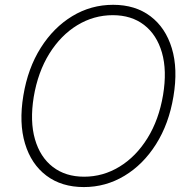

<svg xmlns="http://www.w3.org/2000/svg" viewBox="-20 -757 776 787"><path d="M323.7 9.8Q232.4 9.8 170.2 -37.1Q107.9 -84 82.5 -168.5Q57.1 -252.9 75.7 -365.2Q94.2 -477.5 147 -561Q199.7 -644.5 276.4 -690.9Q353 -737.3 443.8 -737.3Q534.7 -737.3 596.7 -690.4Q658.7 -643.6 684.3 -559.1Q710 -474.6 690.9 -361.3Q672.4 -249.5 619.6 -166Q566.9 -82.5 490.2 -36.4Q413.6 9.8 323.7 9.8ZM324.7 -32.7Q402.8 -32.7 470.2 -74Q537.6 -115.2 584.5 -190.7Q631.3 -266.1 648.4 -367.7Q665 -467.8 643.8 -541.3Q622.6 -614.7 570.6 -654.8Q518.6 -694.8 442.4 -694.8Q364.3 -694.8 296.6 -653.6Q229 -612.3 182.1 -536.9Q135.3 -461.4 118.2 -359.4Q102.1 -259.8 123.3 -186.3Q144.5 -112.8 196.5 -72.8Q248.5 -32.7 324.7 -32.7Z"/></svg>

Font: Inter Tight ExtraLight
Style: Italic
Weight: 250
Italic angle: -9.39999°
Designer: Rasmus Andersson
Foundry: rsms
Version: Version 3.004